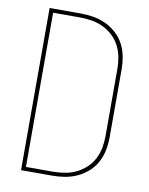

<svg xmlns="http://www.w3.org/2000/svg" viewBox="-83 -796 666 857"><g transform="rotate(10 250.0 -367.5)"><path d="M72 0V-735H214Q243 -735 272 -730Q301 -725 327.5 -712.5Q354 -700 376 -680Q398 -660 411.5 -634Q425 -608 430.5 -579Q436 -550 436 -521V-215Q436 -185 430.5 -156Q425 -127 411.5 -101Q398 -75 376 -55Q354 -35 327.5 -22.5Q301 -10 272 -5Q243 0 213 0ZM91 -18H213Q240 -18 267 -22.5Q294 -27 318 -38.5Q342 -50 362 -68.5Q382 -87 394.5 -111Q407 -135 412 -161.5Q417 -188 417 -215V-521Q417 -547 412 -573.5Q407 -600 394.5 -624Q382 -648 362 -666.5Q342 -685 318 -696.5Q294 -708 267 -712.5Q240 -717 213 -717H91Z"/></g></svg>

Font: Iosevka Curly Thin
Style: Regular
Weight: 100
Monospace: yes
Designer: Belleve Invis
Foundry: Belleve Invis
Version: Version 22.1.2; ttfautohint (v1.8.4)